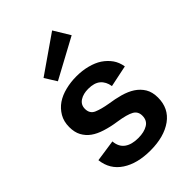

<svg xmlns="http://www.w3.org/2000/svg" viewBox="-218 -812 915 915"><g transform="rotate(-45 239.0 -355.0)"><path d="M361.8 -641.1 160.2 -532.2 123 -591.8 312 -723.1ZM158.2 -348.1Q158.2 -315.9 185.1 -304.2Q212.4 -292.5 255.9 -285.2Q293.5 -279.8 327.1 -270.5Q362.8 -260.3 386.7 -244.6Q412.6 -227.5 427.7 -202.6Q442.9 -177.2 442.9 -140.1Q442.9 -67.4 387.7 -27.3Q331.5 13.2 238.8 13.2Q150.9 13.2 95.2 -23.4Q38.6 -60.5 30.8 -129.9L141.1 -146Q144.5 -106.4 170.9 -87.9Q196.3 -69.8 240.2 -69.8Q279.8 -69.8 304.7 -85Q329.1 -99.6 329.1 -131.8Q329.1 -160.2 306.2 -173.3Q282.2 -187 224.1 -195.8Q185.5 -201.2 149.9 -212.4Q115.7 -223.1 93.3 -239.3Q70.8 -255.4 57.1 -280.3Q43.9 -304.7 43.9 -339.8Q43.9 -377 60.1 -404.8Q76.7 -433.1 103 -451.2Q129.4 -469.2 165.5 -478Q200.7 -486.8 238.8 -486.8Q278.3 -486.8 312 -478Q347.7 -468.8 372.1 -452.6Q397.5 -435.5 414.6 -411.6Q430.7 -388.7 436 -356.9L326.2 -334Q320.8 -368.2 298.8 -386.7Q277.3 -404.8 236.8 -404.8Q203.1 -404.8 181.2 -390.6Q158.2 -376 158.2 -348.1Z"/></g></svg>

Font: Post Grotesk Medium
Style: Medium
Weight: 500
Version: Version 1.0